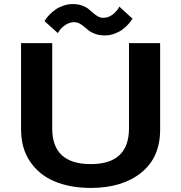

<svg xmlns="http://www.w3.org/2000/svg" viewBox="-20 -912 890 943"><path d="M494.5 -738Q469.5 -738 449.8 -744.8Q430 -751.5 417.5 -761Q405 -770.5 394.2 -780Q383.5 -789.5 371 -796.2Q358.5 -803 344.5 -803Q321.5 -803 301.5 -789.5Q281.5 -776 273 -763L264 -749.5L199 -808Q200.5 -812 206.5 -820.5Q212.5 -829 225 -841.8Q237.5 -854.5 252.8 -865.2Q268 -876 290.8 -884Q313.5 -892 337.5 -892Q362.5 -892 382.2 -885Q402 -878 414.5 -868Q427 -858 437.8 -848.2Q448.5 -838.5 461 -831.5Q473.5 -824.5 487.5 -824.5Q502 -824.5 515.2 -830.2Q528.5 -836 537.5 -844Q546.5 -852 553.2 -860Q560 -868 563 -874L566 -879.5L631 -820L627 -815Q623.5 -809.5 620.5 -805.5Q617.5 -801.5 611.2 -794.2Q605 -787 598.8 -781.5Q592.5 -776 584 -769Q575.5 -762 565.8 -757Q556 -752 545.2 -747.5Q534.5 -743 521.2 -740.5Q508 -738 494.5 -738ZM426 11Q325 11 248.8 -20.8Q172.5 -52.5 128 -118Q83.5 -183.5 83.5 -275.5V-700H236.5V-280.5Q236.5 -106 426 -106Q613.5 -106 613.5 -281.5V-700H766.5V-275.5Q766.5 -138 673.2 -63.5Q580 11 426 11Z"/></svg>

Font: League Mono Wide SemiBold
Style: Regular
Weight: 600
Width: 8
Designer: Tyler Finck
Foundry: The League of Moveable Type / Tyler Finck
Version: Version 2.210